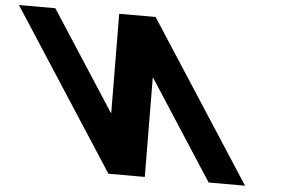

<svg xmlns="http://www.w3.org/2000/svg" viewBox="-430 -772 1230 840"><g transform="rotate(5 185.0 -351.5)"><path d="M232.8 -436.1H231.1L234.2 -0.9H74.4L-379.8 -702.1H-220L61.9 -266.9H63.6L60.5 -702.1H220.3L674.5 -0.9H514.7Z"/></g></svg>

Font: Hussar
Style: BdOpOblSeven
Weight: 700
Foundry: Cannot Into Space Fonts
Version: Version 2.00